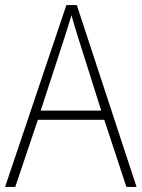

<svg xmlns="http://www.w3.org/2000/svg" viewBox="-20 -828 557 755"><path d="M477 -93H517L282 -808H241L0 -93H40L129 -357H390ZM288 -678 378 -393H140L233 -678C242 -707 252 -737 261 -768C270 -735 280 -704 288 -678Z"/></svg>

Font: Noto Sans Kannada UI SemiCondensed ExtraLight
Style: Regular
Weight: 200
Width: 4
Designer: Jelle Bosma - Monotype Design Team
Foundry: Monotype Imaging Inc.
Version: Version 2.005